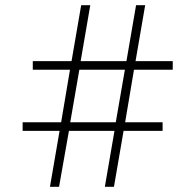

<svg xmlns="http://www.w3.org/2000/svg" viewBox="-20 -718 752 738"><path d="M207 0H172L209 -215H67V-248H215L249 -450H106V-483H255L292 -698H327L290 -483H466L503 -698H538L501 -483H644V-450H495L461 -248H605V-215H455L418 0H383L420 -215H245ZM285 -450 250 -248H425L460 -450Z"/></svg>

Font: Anuphan ExtraLight
Style: Regular
Weight: 200
Designer: Cadson Demak
Version: Version 3.001